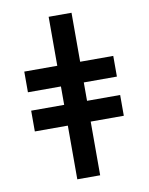

<svg xmlns="http://www.w3.org/2000/svg" viewBox="-85 -822 686 884"><g transform="rotate(-10 258.0 -380.0)"><path d="M311 -759.8V-530.8H465.8V-434.1H311V-348.1H465.8V-251H311V0H204.1V-251H49.8V-348.1H204.1V-434.1H49.8V-530.8H204.1V-759.8Z"/></g></svg>

Font: Droid Sans Thai
Style: Bold
Weight: 700
Designer: Steve Matteson
Foundry: Ascender Corporation
Version: Version 1.00